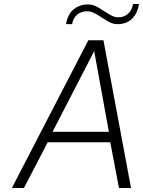

<svg xmlns="http://www.w3.org/2000/svg" viewBox="-20 -934 711 954"><path d="M419 -734H494L631 0H571L528 -227H217L99 0H39ZM521 -279 448 -680 241 -279ZM416 -912Q437 -912 456 -903Q475 -894 498 -878Q522 -863 536.5 -855.5Q551 -848 568 -848Q596 -848 616 -865.5Q636 -883 641 -914H671Q663 -867 635.5 -840.5Q608 -814 564 -814Q545 -814 528 -822Q511 -830 487 -846Q463 -862 446.5 -870Q430 -878 412 -878Q385 -878 364.5 -862Q344 -846 338 -814H308Q317 -865 347 -888.5Q377 -912 416 -912Z"/></svg>

Font: Exo Light
Style: Italic
Weight: 300
Italic angle: -9°
Designer: Natanael Gama
Foundry: Natanael Gama
Version: Version 1.500; ttfautohint (v1.6)